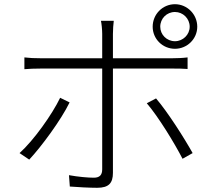

<svg xmlns="http://www.w3.org/2000/svg" viewBox="-20 -859 1040 913"><path d="M742 -732C742 -771 773 -802 812 -802C850 -802 882 -771 882 -732C882 -694 850 -663 812 -663C773 -663 742 -694 742 -732ZM706 -732C706 -674 753 -627 812 -627C870 -627 918 -674 918 -732C918 -791 870 -839 812 -839C753 -839 706 -791 706 -732ZM311 -372 266 -394C228 -315 140 -191 73 -131L119 -100C177 -162 270 -288 311 -372ZM722 -391 678 -368C733 -304 810 -178 848 -104L896 -131C856 -203 777 -327 722 -391ZM96 -586V-530C121 -532 143 -533 174 -533H466V-522C466 -474 466 -118 466 -54C466 -27 454 -14 426 -14C399 -14 352 -18 308 -26L312 28C347 31 407 34 442 34C497 34 517 12 517 -37C517 -101 517 -440 517 -522V-533H801C823 -533 848 -533 872 -531V-586C848 -583 821 -582 800 -582H517V-698C517 -717 519 -746 521 -760H460C463 -747 466 -718 466 -698V-582H173C142 -582 122 -583 96 -586Z"/></svg>

Font: GenYoGothic2 TW L
Style: Regular
Weight: 300
Version: Version 2.100;PS 2.1;hotconv 16.6.51;makeotf.lib2.5.65220 DE